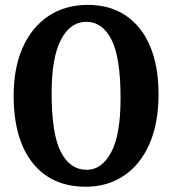

<svg xmlns="http://www.w3.org/2000/svg" viewBox="-20 -732 687 766"><path d="M330.5 -712.5Q418.5 -712.5 481.8 -670Q545 -627.5 578.8 -547.8Q612.5 -468 612.5 -356.5Q612.5 -240 576 -157.2Q539.5 -74.5 474 -30.8Q408.5 13 322.5 13Q185.5 13 110 -82.2Q34.5 -177.5 34.5 -350.5Q34.5 -462 71 -543.2Q107.5 -624.5 174 -668.5Q240.5 -712.5 330.5 -712.5ZM461 -340.5Q461 -502.5 424.8 -573.8Q388.5 -645 324.5 -645Q260.5 -645 223.2 -573.5Q186 -502 186 -362.5Q186 -196.5 222.8 -125.5Q259.5 -54.5 326.5 -54.5Q385.5 -54.5 423.2 -123.8Q461 -193 461 -340.5Z"/></svg>

Font: Fraunces 72pt S100 SemiBold
Style: Regular
Weight: 600
Version: Version 1.000; ttfautohint (v1.8.3)